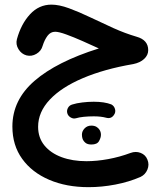

<svg xmlns="http://www.w3.org/2000/svg" viewBox="-20 -459 680 809"><path d="M196.8 -439.5Q229 -439.5 271 -424.1Q313 -408.7 360.4 -386Q407.7 -363.3 457.5 -340.8Q507.3 -318.4 555.7 -304.2Q604.5 -290.5 604.5 -247.6Q604.5 -226.6 587.4 -210.7Q570.3 -194.8 541.5 -189Q418.9 -168 328.9 -129.6Q238.8 -91.3 189.7 -39.1Q140.6 13.2 140.6 75.2Q140.6 121.1 167 153.6Q193.4 186 239.3 203.1Q285.2 220.2 344.2 220.2Q387.7 220.2 435.8 211.4Q483.9 202.6 529.8 185.5Q552.2 177.2 572.8 185.3Q593.3 193.4 601.1 213.4Q609.9 234.4 601.1 255.6Q592.3 276.9 571.8 286.6Q523.4 307.6 466.3 318.6Q409.2 329.6 353 329.6Q259.8 329.6 187.3 298.6Q114.7 267.6 73.5 210.4Q32.2 153.3 32.2 74.2Q32.2 -37.6 125.5 -118.4Q218.8 -199.2 396.5 -254.9Q364.7 -269.5 327.9 -285.9Q291 -302.2 259.5 -313.7Q228 -325.2 212.4 -325.2Q192.9 -325.2 180.2 -308.1Q167.5 -291 159.7 -266.1Q153.8 -244.1 133.5 -232.2Q113.3 -220.2 91.8 -225.6Q70.3 -231.4 57.9 -251.7Q45.4 -272 51.3 -293.9Q68.8 -357.9 106.4 -398.7Q144 -439.5 196.8 -439.5ZM263.7 18.6Q260.3 7.3 266.1 -3.9Q272 -15.1 284.2 -18.6Q302.2 -24.4 326.7 -27.3Q351.1 -30.3 375 -30.3Q420.4 -30.3 449.2 -19Q460.9 -12.7 464.6 0.5Q468.3 13.7 460.4 24.9Q448.7 43 427.2 37.1Q405.3 31.2 375 31.2Q352.5 31.2 333 33.2Q313.5 35.2 300.8 39.1Q289.1 42.5 278.1 36.1Q267.1 29.8 263.7 18.6ZM325.2 108.4Q325.2 93.8 336.4 82Q347.7 70.3 364.7 70.3Q377.4 70.3 386 75.2Q394.5 80.1 399.4 87.9Q405.3 97.2 405.3 108.9Q405.3 121.1 397.2 135.5Q389.2 149.9 365.2 149.9Q349.1 149.9 340.6 143.1Q332 136.2 328.1 126.5Q325.2 118.2 325.2 108.4Z"/></svg>

Font: Mikhak-DS2-FD SemiBold
Style: Regular
Weight: 600
Designer: Amin Abedi
Version: Version 3.2